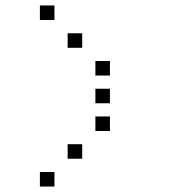

<svg xmlns="http://www.w3.org/2000/svg" viewBox="-20 -696 640 692"><path d="M124.8 -676.2Q123.8 -676.2 123.8 -676.2Q123.8 -676.2 123.8 -675.2V-624.8Q123.8 -623.8 123.8 -623.8Q123.8 -623.8 124.8 -623.8H175.2Q176.2 -623.8 176.2 -623.8Q176.2 -623.8 176.2 -624.8V-675.2Q176.2 -676.2 176.2 -676.2Q176.2 -676.2 175.2 -676.2ZM224.8 -576.2Q223.8 -576.2 223.8 -576.2Q223.8 -576.2 223.8 -575.2V-524.8Q223.8 -523.8 223.8 -523.8Q223.8 -523.8 224.8 -523.8H275.2Q276.2 -523.8 276.2 -523.8Q276.2 -523.8 276.2 -524.8V-575.2Q276.2 -576.2 276.2 -576.2Q276.2 -576.2 275.2 -576.2ZM324.8 -476.2Q323.8 -476.2 323.8 -476.2Q323.8 -476.2 323.8 -475.2V-424.8Q323.8 -423.8 323.8 -423.8Q323.8 -423.8 324.8 -423.8H375.2Q376.2 -423.8 376.2 -423.8Q376.2 -423.8 376.2 -424.8V-475.2Q376.2 -476.2 376.2 -476.2Q376.2 -476.2 375.2 -476.2ZM324.8 -376.2Q323.8 -376.2 323.8 -376.2Q323.8 -376.2 323.8 -375.2V-324.8Q323.8 -323.8 323.8 -323.8Q323.8 -323.8 324.8 -323.8H375.2Q376.2 -323.8 376.2 -323.8Q376.2 -323.8 376.2 -324.8V-375.2Q376.2 -376.2 376.2 -376.2Q376.2 -376.2 375.2 -376.2ZM324.8 -276.2Q323.8 -276.2 323.8 -276.2Q323.8 -276.2 323.8 -275.2V-224.8Q323.8 -223.8 323.8 -223.8Q323.8 -223.8 324.8 -223.8H375.2Q376.2 -223.8 376.2 -223.8Q376.2 -223.8 376.2 -224.8V-275.2Q376.2 -276.2 376.2 -276.2Q376.2 -276.2 375.2 -276.2ZM224.8 -176.2Q223.8 -176.2 223.8 -176.2Q223.8 -176.2 223.8 -175.2V-124.8Q223.8 -123.8 223.8 -123.8Q223.8 -123.8 224.8 -123.8H275.2Q276.2 -123.8 276.2 -123.8Q276.2 -123.8 276.2 -124.8V-175.2Q276.2 -176.2 276.2 -176.2Q276.2 -176.2 275.2 -176.2ZM124.8 -76.2Q123.8 -76.2 123.8 -76.2Q123.8 -76.2 123.8 -75.2V-24.8Q123.8 -23.8 123.8 -23.8Q123.8 -23.8 124.8 -23.8H175.2Q176.2 -23.8 176.2 -23.8Q176.2 -23.8 176.2 -24.8V-75.2Q176.2 -76.2 176.2 -76.2Q176.2 -76.2 175.2 -76.2Z"/></svg>

Font: Doto Black
Style: Regular
Weight: 900
Monospace: yes
Version: Version 1.000